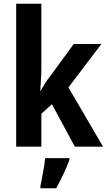

<svg xmlns="http://www.w3.org/2000/svg" viewBox="-20 -780 568 1021"><path d="M200 -424Q200 -388 198 -359Q196 -330 194 -296H195Q210 -321 220 -337.5Q230 -354 245 -372L372 -546H519L344 -315L528 0H378L256 -226L200 -175V0H66V-760H200ZM349 71Q321 145 279 221H195V208Q199 190 204 163.5Q209 137 213.5 110Q218 83 220 61H349Z"/></svg>

Font: Noto Sans Malayalam Condensed
Style: Bold
Weight: 700
Width: 3
Designer: Jelle Bosma - Monotype Design Team
Foundry: Monotype Imaging Inc.
Version: Version 2.104; ttfautohint (v1.8.4.7-5d5b)